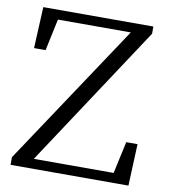

<svg xmlns="http://www.w3.org/2000/svg" viewBox="-81 -781 746 849"><g transform="rotate(10 292.5 -356.0)"><path d="M23.4 0V-34.2L445.3 -668.9H118.2L87.9 -526.4H36.1L44.9 -711.9H539.1V-679.7L120.1 -43.9H478.5L509.8 -187.5H560.5L552.7 0Z"/></g></svg>

Font: Bpmf Zihi Only R
Style: R
Weight: 400
Foundry: But Ko
Version: Version 1.320